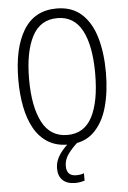

<svg xmlns="http://www.w3.org/2000/svg" viewBox="-62 -769 686 1033"><g transform="rotate(-5 281.5 -253.0)"><path d="M282 10Q218 10 172.5 -18.5Q127 -47 99 -97.5Q71 -148 58 -215Q45 -282 45 -359Q45 -531 104.5 -628Q164 -725 283 -725Q365 -725 417 -678.5Q469 -632 493.5 -549.5Q518 -467 518 -359Q518 -255 494.5 -171.5Q471 -88 419 -39Q367 10 282 10ZM283 -42Q374 -42 417 -125Q460 -208 460 -358Q460 -509 416.5 -591Q373 -673 283 -673Q190 -673 146.5 -589Q103 -505 103 -358Q103 -210 147 -126Q191 -42 283 -42ZM302 219Q258 219 234.5 196.5Q211 174 211 134Q211 92 236.5 55.5Q262 19 303 -12L336 0Q302 30 280.5 60Q259 90 259 124Q259 178 311 178Q336 178 353 171V211Q343 214 330 216.5Q317 219 302 219Z"/></g></svg>

Font: Noto Sans Mono SemiCondensed Light
Style: Regular
Weight: 300
Width: 4
Designer: Monotype Design Team
Foundry: Monotype Imaging Inc.
Version: Version 2.014; ttfautohint (v1.8.4.7-5d5b)